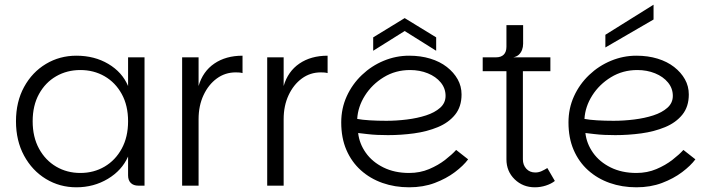

<svg xmlns="http://www.w3.org/2000/svg" viewBox="-20 -790 3017 817"><path d="M305 7Q234 7 175.5 -28.5Q117 -64 82.5 -127.5Q48 -191 48 -274Q48 -357 82.5 -420Q117 -483 175.5 -518Q234 -553 305 -553Q382 -553 441 -518Q500 -483 525 -424V-546H595V0H569Q548 0 536.5 -11.5Q525 -23 525 -44V-124Q499 -65 439 -29Q379 7 305 7ZM322 -54Q379 -54 425 -81Q471 -108 498 -157.5Q525 -207 525 -274Q525 -341 498 -390Q471 -439 425 -465.5Q379 -492 322 -492Q265 -492 219 -465.5Q173 -439 146 -390Q119 -341 119 -274Q119 -207 146 -157.5Q173 -108 219 -81Q265 -54 322 -54Z M755 0V-546H825V0ZM793 -283 825 -424Q843 -486 892 -519.5Q941 -553 1012 -553V-479Q1005 -481 997.5 -481.5Q990 -482 983 -482Q938 -482 902.5 -456Q867 -430 846 -385Q825 -340 825 -283Z M1117 0V-546H1187V0ZM1155 -283 1187 -424Q1205 -486 1254 -519.5Q1303 -553 1374 -553V-479Q1367 -481 1359.5 -481.5Q1352 -482 1345 -482Q1300 -482 1264.5 -456Q1229 -430 1208 -385Q1187 -340 1187 -283Z M1721 7Q1660 7 1607.5 -11.5Q1555 -30 1515.5 -65.5Q1476 -101 1454 -152Q1432 -203 1432 -269Q1432 -329 1455.5 -380.5Q1479 -432 1520 -471Q1561 -510 1613 -531.5Q1665 -553 1721 -553Q1770 -553 1811 -540.5Q1852 -528 1881.5 -505Q1911 -482 1927.5 -452.5Q1944 -423 1944 -388Q1944 -336 1916.5 -302Q1889 -268 1843 -249Q1797 -230 1742 -222.5Q1687 -215 1631 -215Q1608 -215 1585.5 -216Q1563 -217 1542.5 -219.5Q1522 -222 1504 -224Q1509 -179 1536.5 -140Q1564 -101 1611.5 -77.5Q1659 -54 1721 -54Q1767 -54 1806 -70.5Q1845 -87 1874.5 -110Q1904 -133 1921 -152L1972 -112Q1952 -85 1915.5 -57.5Q1879 -30 1830 -11.5Q1781 7 1721 7ZM1624 -276Q1667 -276 1711.5 -281.5Q1756 -287 1793 -299Q1830 -311 1853 -331.5Q1876 -352 1876 -382Q1876 -414 1855.5 -439Q1835 -464 1800.5 -478Q1766 -492 1725 -492Q1663 -492 1613 -461.5Q1563 -431 1533 -383.5Q1503 -336 1500 -284Q1521 -280 1553.5 -278Q1586 -276 1624 -276ZM1836 -574 1702 -658 1568 -574V-631L1702 -713L1836 -631Z M2256 7Q2205 7 2170 -27Q2135 -61 2135 -112V-487H2034V-546H2322V-487H2205V-112Q2205 -88 2219.5 -72Q2234 -56 2258 -56Q2272 -56 2285 -62Q2298 -68 2309 -75L2341 -20Q2326 -8 2303 -0.5Q2280 7 2256 7ZM2090 -509V-546Q2112 -546 2123.5 -557.5Q2135 -569 2135 -591V-683H2206V-604Q2206 -590 2201.5 -578Q2197 -566 2188 -557.5Q2179 -549 2164 -546Z M2688 7Q2627 7 2574.5 -11.5Q2522 -30 2482.5 -65.5Q2443 -101 2421 -152Q2399 -203 2399 -269Q2399 -329 2422.5 -380.5Q2446 -432 2487 -471Q2528 -510 2580 -531.5Q2632 -553 2688 -553Q2737 -553 2778 -540.5Q2819 -528 2848.5 -505Q2878 -482 2894.5 -452.5Q2911 -423 2911 -388Q2911 -336 2883.5 -302Q2856 -268 2810 -249Q2764 -230 2709 -222.5Q2654 -215 2598 -215Q2575 -215 2552.5 -216Q2530 -217 2509.5 -219.5Q2489 -222 2471 -224Q2476 -179 2503.5 -140Q2531 -101 2578.5 -77.5Q2626 -54 2688 -54Q2734 -54 2773 -70.5Q2812 -87 2841.5 -110Q2871 -133 2888 -152L2939 -112Q2919 -85 2882.5 -57.5Q2846 -30 2797 -11.5Q2748 7 2688 7ZM2591 -276Q2634 -276 2678.5 -281.5Q2723 -287 2760 -299Q2797 -311 2820 -331.5Q2843 -352 2843 -382Q2843 -414 2822.5 -439Q2802 -464 2767.5 -478Q2733 -492 2692 -492Q2630 -492 2580 -461.5Q2530 -431 2500 -383.5Q2470 -336 2467 -284Q2488 -280 2520.5 -278Q2553 -276 2591 -276ZM2761 -770V-707L2556 -588V-642Z"/></svg>

Font: Parkinsans Light Light
Style: Regular
Weight: 300
Version: Version 1.000